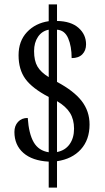

<svg xmlns="http://www.w3.org/2000/svg" viewBox="-20 -780 479 879"><path d="M203 -40Q128 -44 87 -80Q46 -116 46 -176Q46 -204 62.5 -222Q79 -240 107 -240Q112 -167 134.5 -128.5Q157 -90 203 -83V-336Q127 -376 96 -419Q65 -462 65 -527Q65 -592 103.5 -633Q142 -674 203 -683V-760H241V-684Q305 -683 339.5 -652.5Q374 -622 374 -577Q374 -549 357 -531.5Q340 -514 308 -514Q308 -568 292 -605Q276 -642 241 -644V-405Q318 -364 354 -317.5Q390 -271 390 -210Q390 -140 350 -96Q310 -52 241 -42V79H203ZM203 -644Q172 -638 154 -611.5Q136 -585 136 -546Q136 -502 151.5 -475.5Q167 -449 203 -427ZM319 -191Q319 -233 300.5 -263Q282 -293 241 -317V-84Q278 -91 298.5 -119.5Q319 -148 319 -191Z"/></svg>

Font: Noto Serif Cond
Style: Regular
Weight: 400
Width: 3
Designer: Monotype Design Team
Foundry: Monotype Imaging Inc.
Version: Version 1.001